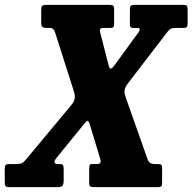

<svg xmlns="http://www.w3.org/2000/svg" viewBox="-72 -770 792 790"><path d="M135.5 -655H120.5Q109 -655 103.2 -658.8Q97.5 -662.5 97.5 -678.5V-725Q97.5 -740.5 101 -745.2Q104.5 -750 120 -750H375Q387.5 -750 392.5 -747.2Q397.5 -744.5 397.5 -731V-675.5Q397.5 -663 394.8 -659Q392 -655 380 -655H356Q342.5 -655 340 -650.2Q337.5 -645.5 340.5 -635.5L374.5 -503Q378 -487.5 383.5 -487.5Q389.5 -487.5 403.5 -507.5L497.5 -636.5Q510.5 -655 493.5 -655H474Q462.5 -655 462.5 -669V-729Q462.5 -742.5 466 -746.2Q469.5 -750 482.5 -750H680.5Q692.5 -750 696.2 -746.5Q700 -743 700 -730V-674Q700 -661 695.8 -658Q691.5 -655 679 -655H653Q637 -655 630.8 -651.8Q624.5 -648.5 619 -641.5L454 -426.5Q440 -408 440 -393.5Q440 -383.5 447 -364.5L535.5 -114Q540.5 -101.5 548 -98.2Q555.5 -95 566.5 -95H579.5Q588.5 -95 591.8 -91.5Q595 -88 595 -75V-20.5Q595 -7 591.5 -3.5Q588 0 574.5 0H317Q304 0 299.5 -2.8Q295 -5.5 295 -18V-75.5Q295 -87.5 297.2 -91.2Q299.5 -95 304 -95H327Q348 -95 340 -117.5L297 -259.5Q293 -272.5 288 -272.5Q284 -272.5 275 -261L158.5 -118Q149.5 -105.5 153 -100.2Q156.5 -95 165 -95H174.5Q183.5 -95 186.8 -91Q190 -87 190 -73.5V-28Q190 -11.5 184.8 -5.8Q179.5 0 164.5 0H-33Q-46.5 0 -49.5 -4.5Q-52.5 -9 -52.5 -23.5V-74.5Q-52.5 -86.5 -49.2 -90.8Q-46 -95 -34 -95H-9Q10 -95 17.5 -98.5Q25 -102 33 -111.5L222.5 -339Q236 -355 236 -372Q236 -378.5 234.2 -385.8Q232.5 -393 229.5 -402L155 -635.5Q151 -647.5 145.8 -651.2Q140.5 -655 135.5 -655Z"/></svg>

Font: Besley* Condensed
Style: Bold Italic
Weight: 700
Width: 3
Italic angle: -13°
Designer: Owen Earl
Foundry: indestructible type*
Version: Version 3.000; ttfautohint (v1.8.3)